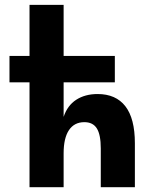

<svg xmlns="http://www.w3.org/2000/svg" viewBox="-20 -780 642 800"><path d="M103 -437H19.5V-546.9H103V-759.8H245.1V-546.9H458.5V-437H245.1V-293Q260.7 -340.3 297.6 -364.3Q334.5 -388.2 386.7 -388.2Q462.9 -388.2 502.4 -337.2Q542 -286.1 542 -183.1V0H399.9V-161.1Q399.9 -218.8 383.5 -244.9Q367.2 -271 331.5 -271Q289.6 -271 267.3 -237.8Q245.1 -204.6 245.1 -141.1V0H103Z"/></svg>

Font: Hack
Style: Bold
Weight: 700
Monospace: yes
Designer: Christopher Simpkins
Foundry: Christopher Simpkins
Version: Version 2.017